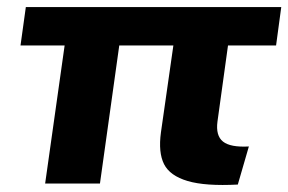

<svg xmlns="http://www.w3.org/2000/svg" viewBox="-20 -520 817 544"><path d="M762.2 -391.1H626L596.2 -175.8Q590.8 -135.7 611.8 -118.9Q632.8 -102.1 685.1 -105L653.8 2.9Q562 7.8 511.7 -7.1Q461.4 -22 444.8 -54.9Q428.2 -87.9 436 -145L471.2 -391.1H317.9L263.2 0H107.9L163.1 -391.1H38.1L53.2 -500H776.9Z"/></svg>

Font: Human Sans Bold
Style: Italic
Weight: 700
Italic angle: -8°
Designer: Tim Radville
Foundry: Continuum
Version: Version 1.000;FEAKit 1.0